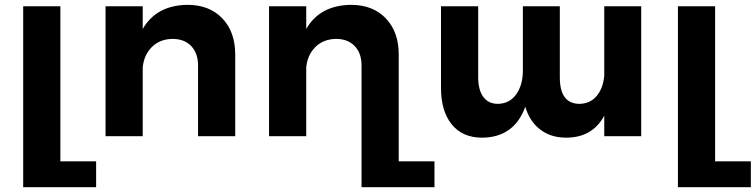

<svg xmlns="http://www.w3.org/2000/svg" viewBox="-20 -564 3129 795"><path d="M230 104H378V211H76V-538H230Z M954 -338V0H800V-293Q800 -344 771.5 -373.5Q743 -403 694 -403Q642 -402 609 -369.5Q576 -337 571 -285V0H417V-538H571V-444Q627 -542 756 -544Q847 -544 900.5 -488Q954 -432 954 -338Z M1779 104V211H1477V-293Q1477 -344 1448.5 -373.5Q1420 -403 1371 -403Q1319 -402 1286 -369.5Q1253 -337 1248 -285V0H1094V-538H1248V-444Q1304 -542 1433 -544Q1524 -544 1577.5 -488Q1631 -432 1631 -338V104Z M2635 -538V0H2482V-85Q2433 6 2324 6Q2261 6 2217 -27.5Q2173 -61 2155 -122Q2132 -58 2086.5 -26Q2041 6 1976 6Q1895 6 1850.5 -49Q1806 -104 1806 -200V-538H1960V-244Q1960 -192 1981 -163Q2002 -134 2042 -134Q2090 -135 2117.5 -173.5Q2145 -212 2145 -272V-538H2298V-244Q2298 -134 2380 -134Q2424 -135 2450.5 -166.5Q2477 -198 2482 -250V-538Z M2941 104H3089V211H2787V-538H2941Z"/></svg>

Font: Montserrat arm2 SemiBold
Style: Regular
Weight: 600
Designer: Julieta Ulanovsky
Foundry: Julieta Ulanovsky
Version: Version 6.000